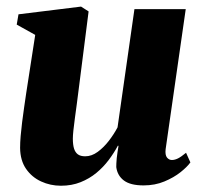

<svg xmlns="http://www.w3.org/2000/svg" viewBox="-20 -566 633 597"><path d="M169.5 11.5Q136.5 11.5 107.8 -1.8Q79 -15 61 -41Q43 -67 42.5 -106Q42.5 -122.5 44.2 -143Q46 -163.5 48.8 -186.2Q51.5 -209 55 -232Q58.5 -255 61.5 -276.5L89.5 -457.5L32 -489.5L37.5 -521.5L232 -545.5L255.5 -530.5L224.5 -287Q222 -265.5 218.8 -242.5Q215.5 -219.5 212.8 -198.2Q210 -177 208.2 -160.5Q206.5 -144 206.5 -135Q206.5 -116 210.2 -104Q214 -92 222.2 -86Q230.5 -80 245 -80Q265 -80 283.8 -93.8Q302.5 -107.5 318.5 -128.2Q334.5 -149 345.5 -170L398 -537.5H557.5L495 -102Q493 -84 499.2 -76.2Q505.5 -68.5 514.5 -68.5Q523.5 -68.5 533.5 -73.5Q543.5 -78.5 558.5 -91L572 -61Q562 -47 541.2 -30.5Q520.5 -14 491.2 -1.8Q462 10.5 426.5 10.5Q385.5 10.5 365.2 -4.8Q345 -20 341.5 -46.5Q341.5 -51 341.8 -58.2Q342 -65.5 343 -74.5Q344 -83.5 345.5 -93.5Q347 -103.5 348.5 -112.5L346.5 -113Q334.5 -90.5 318 -68.5Q301.5 -46.5 279.8 -28.5Q258 -10.5 230.5 0.5Q203 11.5 169.5 11.5Z"/></svg>

Font: Merriweather 72pt Black
Style: Italic
Weight: 900
Italic angle: -7.8°
Version: Version 2.101